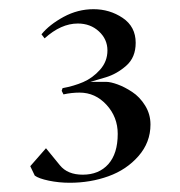

<svg xmlns="http://www.w3.org/2000/svg" viewBox="-20 -644 392 418"><path d="M131.8 -246.1Q108.4 -246.1 86.2 -250.7Q64 -255.4 55.7 -261.7L45.9 -282.2L80.1 -321.3L110.4 -284.2Q127 -263.7 160.2 -263.7Q195.3 -263.7 215.8 -286.6Q236.3 -309.6 236.3 -352.5Q236.3 -389.2 211.9 -415.8Q187.5 -442.4 153.3 -442.4Q135.7 -442.4 118.2 -438.5L114.3 -446.3L116.2 -452.1Q140.6 -456.5 161.1 -465.3Q181.6 -474.1 197.8 -492.2Q213.9 -510.3 213.9 -534.2Q213.9 -558.6 195.3 -575.7Q176.8 -592.8 149.4 -592.8Q112.8 -592.8 77.1 -560.5L70.3 -569.3Q87.4 -590.3 118.4 -607.2Q149.4 -624 183.6 -624Q218.8 -624 247.1 -605Q275.4 -585.9 275.4 -550.8Q275.4 -519 254.9 -501Q234.4 -482.9 210 -475.6L176.8 -465.8H210.9Q220.7 -465.8 236.1 -460.2Q251.5 -454.6 267.8 -443.8Q284.2 -433.1 295.9 -414.3Q307.6 -395.5 307.6 -373Q307.6 -334 281.5 -304.2Q255.4 -274.4 216.1 -260.3Q176.8 -246.1 131.8 -246.1Z"/></svg>

Font: Comprehension SemiBold
Style: Regular
Weight: 600
Designer: Alfredo Marco Pradil
Foundry: Alfredo Marco Pradil
Version: 1.0